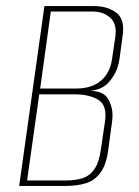

<svg xmlns="http://www.w3.org/2000/svg" viewBox="-20 -611 456 631"><path d="M43 0 126 -591H289Q333 -591 362 -569.5Q391 -548 383 -494L373 -419Q369 -390 357 -368.5Q345 -347 331 -334Q313 -319 291.5 -315Q270 -311 258 -311V-314Q281 -314 301 -309.5Q321 -305 331 -292Q342 -277 347 -256.5Q352 -236 348 -209L336 -120Q329 -68 309.5 -42.5Q290 -17 261.5 -8.5Q233 0 197 0ZM69 -18H198Q228 -18 251.5 -25.5Q275 -33 290.5 -55.5Q306 -78 312 -123L325 -211Q333 -265 303 -283Q273 -301 226 -301H109ZM112 -320H229Q282 -320 312 -346Q342 -372 348 -416L359 -490Q365 -532 342.5 -552.5Q320 -573 286 -573H147Z"/></svg>

Font: Alumni Sans Thin
Style: Italic
Weight: 100
Italic angle: -8°
Designer: Robert E. Leuschke
Foundry: Robert E. Leuschke
Version: Version 1.016